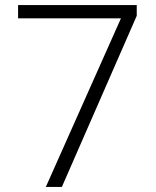

<svg xmlns="http://www.w3.org/2000/svg" viewBox="-20 -734 611 754"><path d="M160 0 455 -662H51V-714H517V-672L223 0Z"/></svg>

Font: Noto Sans Armenian Light
Style: Regular
Weight: 300
Designer: Monotype Design Team
Foundry: Monotype Imaging Inc.
Version: Version 2.007